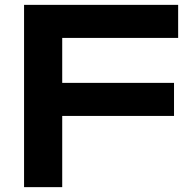

<svg xmlns="http://www.w3.org/2000/svg" viewBox="-20 -770 790 790"><path d="M79 -750V0H236V-293H696V-429H236V-614H713V-750Z"/></svg>

Font: Bounded Med
Style: Regular
Weight: 500
Designer: Vlad Churkin
Version: Version 3.0